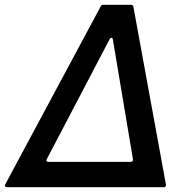

<svg xmlns="http://www.w3.org/2000/svg" viewBox="-54 -783 776 803"><path d="M-25 0Q-30 0 -32.5 -3.5Q-35 -7 -32 -12L367 -756Q370 -763 379 -763H493Q503 -763 504 -754L640 -11V-9Q640 0 631 0ZM142 -118 140 -113Q140 -110 142.5 -108Q145 -106 149 -106H493Q497 -106 500 -109Q503 -112 502 -117L418 -618Q417 -625 412 -625Q408 -625 405 -620Z"/></svg>

Font: Open Sauce Two Medium Italic
Style: Regular
Weight: 500
Italic angle: -10°
Designer: Alfredo Marco Pradil
Foundry: Creative Sauce Fz LLC
Version: Version 1.477